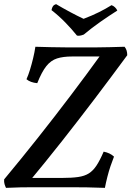

<svg xmlns="http://www.w3.org/2000/svg" viewBox="-42 -905 635 928"><path d="M-13 3Q-17 -5 -20 -15Q-23 -25 -22 -38Q62 -139 142 -240Q222 -341 300 -444Q378 -547 453 -651L463 -632H307Q263 -632 233.5 -622.5Q204 -613 182 -585.5Q160 -558 138 -503Q105 -506 86 -522Q95 -542 103 -568Q111 -594 118 -623Q125 -652 129 -679Q170 -678 205 -677Q240 -676 277 -676Q314 -676 361 -676Q395 -676 425.5 -676Q456 -676 488.5 -677Q521 -678 560 -679Q573 -664 573 -638Q495 -532 416.5 -428.5Q338 -325 258 -223.5Q178 -122 94 -21L87 -45H259Q305 -45 336 -49.5Q367 -54 387.5 -67Q408 -80 424.5 -105Q441 -130 459 -172Q490 -166 509 -148Q501 -128 492.5 -103Q484 -78 477 -50.5Q470 -23 465 3Q417 1 375.5 0.5Q334 0 293.5 0Q253 0 208 0Q161 0 126 0Q91 0 59 0.5Q27 1 -13 3ZM330 -733Q306 -763 274.5 -795.5Q243 -828 207 -856Q209 -868 214 -875Q219 -882 229 -885Q261 -866 296.5 -847Q332 -828 362 -814Q404 -830 437 -846.5Q470 -863 497 -880Q506 -877 513.5 -870Q521 -863 525 -854Q487 -830 444 -800Q401 -770 363 -738Q343 -730 330 -733Z"/></svg>

Font: Vollkorn
Style: Italic
Weight: 400
Italic angle: -11°
Designer: Friedrich Althausen
Foundry: Friedrich Althausen
Version: Version 5.001